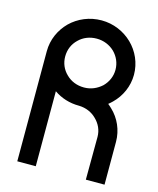

<svg xmlns="http://www.w3.org/2000/svg" viewBox="-108 -787 712 863"><g transform="rotate(15 248.0 -355.0)"><path d="M461 0V-199C461 -254 438 -304 401 -339C395 -345 389 -350 383 -355C389 -360 395 -365 401 -371C438 -407 461 -457 461 -511C461 -566 438 -616 401 -652C364 -688 313 -710 258 -710C202 -710 151 -688 114 -652C78 -616 55 -567 55 -512V-511V0H141V-349C174 -326 214 -313 258 -313H259C291 -312 319 -300 340 -279C362 -258 375 -230 375 -199L374 0ZM175 -431C153 -452 141 -480 141 -511C141 -543 153 -571 175 -592C196 -613 225 -625 258 -625C290 -625 319 -613 341 -592C362 -571 375 -543 375 -511C375 -480 362 -452 341 -431C319 -411 291 -398 259 -398H258C225 -398 196 -410 175 -431Z"/></g></svg>

Font: Radis Sans
Style: Regular
Weight: 400
Designer: Gaël Goy
Foundry: Gaël Goy
Version: 1.0